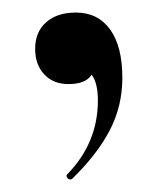

<svg xmlns="http://www.w3.org/2000/svg" viewBox="-20 -126 262 306"><path d="M175 -2Q175 43 155 81.5Q135 120 95 159Q94 160 92 160Q89 160 87 157Q85 154 87 152Q136 102 136 34Q136 6 126 -7Q117 8 89 8Q65 8 50.5 -7.5Q36 -23 36 -48Q36 -75 53.5 -90.5Q71 -106 101 -106Q136 -106 155.5 -79Q175 -52 175 -2Z"/></svg>

Font: Cormorant Upright
Style: Bold
Weight: 700
Designer: Christian Thalmann (Catharsis Fonts)
Foundry: Catharsis Fonts
Version: Version 3.302